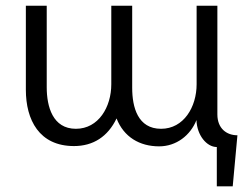

<svg xmlns="http://www.w3.org/2000/svg" viewBox="-20 -508 883 678"><path d="M745.6 149.9H801.8L818.4 -30.3C780.8 -30.3 747.6 -53.7 747.6 -104V-487.8H674.3V-210.4C674.3 -130.4 628.9 -53.2 548.8 -53.2C466.8 -53.2 446.8 -128.9 446.8 -197.8V-487.8H373V-210.4C373 -130.4 328.1 -53.2 248 -53.2C166 -53.2 145 -131.8 145 -199.7V-487.8H71.3V-190.9C71.3 -85 118.2 7.8 241.2 7.8C309.1 7.8 360.8 -25.4 391.6 -89.8C417 -24.4 472.7 8.8 542 8.8C602.5 8.8 652.3 -29.8 673.8 -84C675.3 -30.3 710 11.2 745.6 11.2Z"/></svg>

Font: HK Grotesk
Style: Regular
Weight: 400
Designer: Alfredo Marco Pradil and Stefan Peev
Foundry: Hanken Design Co.
Version: Version 1.045;PS 001.045;hotconv 1.0.88;makeotf.lib2.5.64775